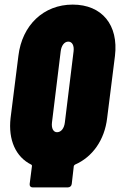

<svg xmlns="http://www.w3.org/2000/svg" viewBox="-20 -728 522 835"><path d="M296 -708C170 -708 76 -619 60 -485L26 -215C15 -119 49 -45 116 -12C119 -10 119 -8 119 -6L109 72C108 81 113 87 122 87H275C284 87 291 81 292 72L301 -6C302 -8 303 -10 306 -12C382 -45 435 -119 446 -215L480 -485C496 -619 424 -708 296 -708ZM244 -505C247 -530 260 -547 277 -547C294 -547 303 -530 300 -505L262 -195C259 -170 246 -153 228 -153C212 -153 203 -170 206 -195Z"/></svg>

Font: Barlow Condensed Black
Style: Italic
Weight: 900
Width: 3
Italic angle: -7°
Designer: Jeremy Tribby
Foundry: Tribby Type
Version: Version 1.422;hotconv 1.0.109;makeotfexe 2.5.65596